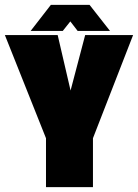

<svg xmlns="http://www.w3.org/2000/svg" viewBox="-26 -769 567 789"><path d="M293 -642H426L342 -749H183L100 -642H232L263 -681ZM521 -625H324L264 -397L211 -625H-6L163 -201V0H356V-201Z"/></svg>

Font: Blinker Headline
Style: Regular
Weight: 900
Width: 4
Designer: Juergen Huber
Foundry: supertype
Version: Version 1.015;PS 1.15;hotconv 1.0.88;makeotf.lib2.5.647800